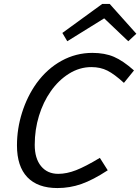

<svg xmlns="http://www.w3.org/2000/svg" viewBox="-20 -938 711 973"><path d="M271 15Q171 15 118.5 -40Q66 -95 66 -201Q66 -286 92 -368Q118 -450 165 -516Q219 -590 292 -630Q365 -670 448 -670Q511 -670 557.5 -650Q604 -630 659 -581L608 -518Q560 -562 524.5 -580Q489 -598 443 -598Q383 -598 329.5 -564.5Q276 -531 237 -475Q199 -421 177.5 -351Q156 -281 156 -204Q156 -135 188 -96Q220 -57 275 -57Q318 -57 365.5 -75.5Q413 -94 486 -138L526 -75Q451 -26 392.5 -5.5Q334 15 271 15ZM321 -729 296 -771 498 -918H536L671 -767L630 -729L508 -845Z"/></svg>

Font: Intel One Mono
Style: Italic
Weight: 400
Italic angle: -16°
Monospace: yes
Designer: Fred Shallcrass
Foundry: Frere-Jones Type LLC
Version: Version 1.400;hotconv 1.1.0;makeotfexe 2.6.0;FJTRelease1.4